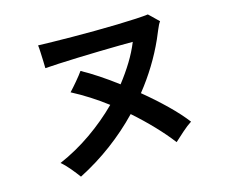

<svg xmlns="http://www.w3.org/2000/svg" viewBox="-104 -863 1208 1029"><g transform="rotate(-15 500.0 -348.5)"><path d="M224 25Q208 3 184 -26Q160 -55 137 -74Q232 -115 318 -175Q404 -235 475 -306Q429 -341 382 -371Q335 -401 287 -426Q305 -445 329.5 -474Q354 -503 368 -523Q410 -500 458.5 -468Q507 -436 557 -398Q596 -448 627 -498.5Q658 -549 679 -601Q654 -601 605 -600.5Q556 -600 495.5 -598.5Q435 -597 374 -595Q313 -593 264 -590.5Q215 -588 190 -586Q190 -602 189 -626Q188 -650 187 -674.5Q186 -699 184 -714Q212 -713 261.5 -712Q311 -711 372.5 -710.5Q434 -710 498.5 -710.5Q563 -711 622.5 -712.5Q682 -714 727.5 -716.5Q773 -719 795 -722Q802 -716 813 -705Q824 -694 834.5 -684Q845 -674 849 -670Q839 -657 827.5 -628.5Q816 -600 807 -580Q746 -444 650 -324Q717 -269 775 -212.5Q833 -156 870 -107Q846 -92 818 -67Q790 -42 767 -21Q729 -71 678 -124.5Q627 -178 568 -230Q495 -154 408.5 -89.5Q322 -25 224 25Z"/></g></svg>

Font: Zen Kaku Gothic Antique
Style: Bold
Weight: 700
Designer: Yoshimichi Ohira
Foundry: Positype
Version: Version 1.001